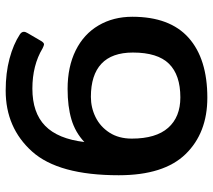

<svg xmlns="http://www.w3.org/2000/svg" viewBox="-57 -678 750 676"><g transform="rotate(90 318.0 -340.0)"><path d="M101 -35Q92 -41 92 -49Q92 -55 97 -63L125 -111Q131 -120 136 -120Q140 -120 150 -115Q210 -79 292 -79Q377 -79 423 -124Q469 -169 480 -262Q446 -230 400.5 -216.5Q355 -203 293 -203Q215 -203 157.5 -231.5Q100 -260 69.5 -312Q39 -364 39 -431Q39 -563 113 -629Q187 -695 324 -695Q448 -695 522.5 -618.5Q597 -542 597 -383Q597 -171 513.5 -78Q430 15 299 15Q237 15 186.5 1.5Q136 -12 101 -35ZM468 -429Q468 -514 430 -557Q392 -600 323 -600Q244 -600 204.5 -560Q165 -520 165 -433Q165 -359 204.5 -322Q244 -285 321 -285Q359 -285 392.5 -301.5Q426 -318 447 -350.5Q468 -383 468 -429Z"/></g></svg>

Font: Mitr
Style: Regular
Weight: 400
Designer: Thanarat Vachiruckul
Foundry: Cadson Demak
Version: Version 1.002